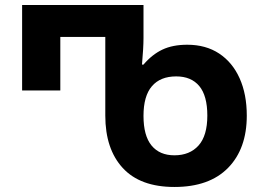

<svg xmlns="http://www.w3.org/2000/svg" viewBox="-20 -734 1053 764"><path d="M674 10Q538 10 468.5 -65.5Q399 -141 399 -274V-587H220V-374H68V-714H551V-582Q551 -545 545 -477H551Q585 -517 626 -536.5Q667 -556 725 -556Q799 -556 852 -521Q905 -486 933.5 -422.5Q962 -359 962 -274Q962 -142 887.5 -66Q813 10 674 10ZM674 -116Q735 -116 770 -155Q805 -194 805 -274Q805 -353 773 -391.5Q741 -430 681 -430Q618 -430 584.5 -391Q551 -352 551 -273Q551 -194 583 -155Q615 -116 674 -116Z"/></svg>

Font: Noto Sans Georgian Bold
Style: Regular
Weight: 700
Designer: Monotype Design Team, Akaki Razmadze
Foundry: Google LLC
Version: Version 2.005; ttfautohint (v1.8.4.7-5d5b)